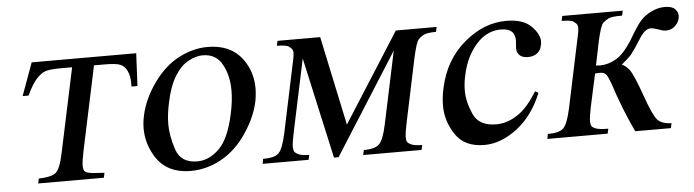

<svg xmlns="http://www.w3.org/2000/svg" viewBox="-37 -576 2560 708"><g transform="rotate(-5 1243.5 -222.0)"><path d="M95 -447H482L476 -326H454Q454 -332 454 -338Q454 -366 445 -384.5Q436 -403 420 -409.5Q404 -416 362 -416H323L257 -105Q249 -67 249 -50Q249 -45 251 -36.5Q253 -28 265.5 -24Q278 -20 327 -18L323 0H80L84 -18Q131 -19 147.5 -33Q164 -47 176 -105L242 -416H202Q160 -416 143.5 -410.5Q127 -405 109.5 -386Q92 -367 73 -326H51Z M745 -447Q842 -447 884 -374Q909 -332 909 -280Q909 -257 904 -231Q892 -174 852.5 -115.5Q813 -57 758.5 -27Q704 3 645 3Q549 3 509 -74Q485 -118 485 -168Q485 -192 491 -218Q504 -277 545 -334.5Q586 -392 639 -419.5Q692 -447 745 -447ZM725 -418Q701 -418 672.5 -403Q644 -388 621.5 -351.5Q599 -315 587 -257Q577 -213 577 -175Q577 -133 594 -81.5Q611 -30 672 -30Q716 -30 753.5 -67Q791 -104 810 -195Q820 -241 820 -279Q820 -334 799 -373Q777 -418 725 -418Z M1233 -117 1443 -447H1594L1590 -429Q1557 -429 1544.5 -422.5Q1532 -416 1523.5 -406Q1515 -396 1503 -342L1453 -105Q1445 -67 1445 -51Q1445 -48 1446 -40Q1447 -32 1460 -25Q1473 -18 1503 -18L1499 0H1283L1287 -18Q1327 -18 1343.5 -33Q1360 -48 1372 -105L1429 -374L1192 0H1175L1092 -374L1035 -105Q1027 -68 1027 -52Q1027 -48 1028.5 -40Q1030 -32 1043 -25Q1056 -18 1085 -18L1081 0H911L914 -18Q958 -18 973 -34Q988 -50 1000 -105L1050 -342Q1060 -384 1060 -399Q1060 -403 1058 -408.5Q1056 -414 1046 -421.5Q1036 -429 1001 -429L1005 -447H1163Z M1947 -172Q1913 -89 1853 -43.5Q1793 2 1732 2Q1659 2 1625.5 -48Q1592 -98 1592 -155Q1592 -186 1600 -222Q1622 -323 1695 -385Q1768 -447 1851 -447Q1913 -447 1943 -417.5Q1973 -388 1973 -360Q1973 -353 1971 -346Q1968 -328 1954.5 -317.5Q1941 -307 1921 -307Q1893 -307 1884 -324Q1879 -330 1879 -344Q1879 -351 1880 -358.5Q1881 -366 1881 -372Q1881 -391 1871 -403Q1858 -417 1829 -417Q1783 -417 1747 -383Q1700 -337 1684 -262Q1677 -232 1677 -204Q1677 -163 1697.5 -116.5Q1718 -70 1782 -70Q1827 -70 1869 -101Q1900 -123 1935 -179Z M2422 0H2290Q2248 -89 2218 -183Q2210 -205 2203 -215.5Q2196 -226 2179 -226Q2174 -226 2161 -225L2135 -105Q2127 -67 2127 -50Q2127 -46 2128.5 -38Q2130 -30 2143.5 -24Q2157 -18 2192 -18L2188 0H1965L1968 -18Q2012 -18 2027 -34Q2042 -50 2054 -105L2104 -342Q2114 -384 2114 -399Q2114 -403 2112 -408.5Q2110 -414 2100 -421.5Q2090 -429 2055 -429L2059 -447H2283L2279 -429Q2239 -429 2228 -423Q2217 -417 2207.5 -408.5Q2198 -400 2185 -342L2167 -254Q2178 -253 2182 -253Q2212 -253 2241.5 -270Q2271 -287 2302 -336Q2332 -388 2348.5 -406Q2365 -424 2389.5 -435.5Q2414 -447 2438 -447Q2465 -447 2476 -435.5Q2487 -424 2487 -410Q2487 -406 2486 -401Q2482 -384 2468.5 -372Q2455 -360 2435 -360Q2424 -360 2410 -366Q2390 -373 2379 -373Q2357 -373 2334 -334Q2310 -296 2299 -283Q2288 -270 2262 -249Q2276 -244 2290 -226Q2304 -208 2334 -123Q2358 -55 2373.5 -37Q2389 -19 2426 -18Z"/></g></svg>

Font: New Athena Unicode
Style: Italic
Weight: 400
Designer: J. Rusten 1997; rev. by R. Hancock 2001, 2002, rev. by D. Mastronarde 2002-2019
Foundry: Society for Classical Studies (formerly American Philological Association)
Version: Version 5.008